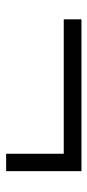

<svg xmlns="http://www.w3.org/2000/svg" viewBox="154 -630 291 640"><g transform="rotate(90 300.0 -309.5)"><path d="M492 -184V-376H44V-435H550V-184Z"/></g></svg>

Font: Chivo Mono Thin
Style: Regular
Weight: 250
Designer: Hector Gatti
Foundry: Omnibus-Type
Version: Version 1.008